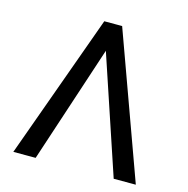

<svg xmlns="http://www.w3.org/2000/svg" viewBox="-107 -830 912 933"><g transform="rotate(15 349.0 -364.0)"><path d="M546.4 0 340.8 -614.3 315.4 -727.5H394L657.7 0ZM356.4 -614.3 153.8 0H41.5L304.2 -727.5H382.8Z"/></g></svg>

Font: Inter 28pt
Style: Regular
Weight: 400
Designer: Rasmus Andersson
Foundry: rsms
Version: Version 4.001;git-66647c0bb